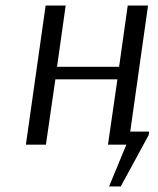

<svg xmlns="http://www.w3.org/2000/svg" viewBox="-20 -520 569 690"><path d="M372 150 434 0H368L402 -235H179L145 0H73L144 -500H216L185 -280H408L439 -500H512L448 -47H516L514 -34L414 150Z"/></svg>

Font: Arsenal SC
Style: Italic
Weight: 400
Italic angle: -9.10001°
Designer: Andrij Shevchenko
Foundry: Stairsfor
Version: Version 2.001; ttfautohint (v1.8.4.7-5d5b)